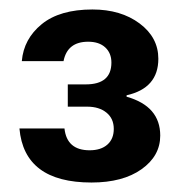

<svg xmlns="http://www.w3.org/2000/svg" viewBox="-20 -732 388 405"><path d="M173 -347Q31 -347 21 -461H116Q121 -415 169 -415Q193 -415 206.5 -427Q220 -439 220 -460Q220 -482 204.5 -494.5Q189 -507 164 -507H123V-554H161Q215 -554 215 -600Q215 -620 202 -632Q189 -644 166 -644Q122 -644 114 -603H26Q30 -650 68 -681Q106 -712 175 -712Q235 -712 274.5 -682.5Q314 -653 314 -608Q314 -546 247 -531V-528Q318 -508 318 -446Q318 -403 278.5 -375Q239 -347 173 -347Z"/></svg>

Font: AWOL-DM SemiBold
Style: Regular
Weight: 600
Designer: Colophon Foundry, Jonny Pinhorn, Mikhail Sharanda
Foundry: Colophon Foundry
Version: Version 1.000;Glyphs 3.2.3 (3260)